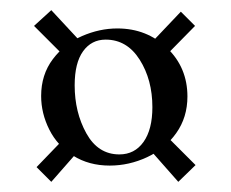

<svg xmlns="http://www.w3.org/2000/svg" viewBox="-20 -391 454 378"><path d="M81 -33 52 -62 105 -117 131 -90ZM47 -340 81 -371 133 -315 101 -286ZM365 -66 331 -33 279 -92 310 -121ZM336 -368 364 -340 307 -282 280 -309ZM61 -202Q61 -244 84 -274.5Q107 -305 141.5 -320Q176 -335 211 -335Q269 -335 309 -296.5Q349 -258 349 -201Q349 -160 327 -129Q305 -98 269.5 -81.5Q234 -65 196 -65Q155 -65 124 -84.5Q93 -104 77 -136Q61 -168 61 -202ZM280 -180Q280 -234 255 -273.5Q230 -313 188 -313Q160 -313 143.5 -290Q127 -267 127 -223Q127 -170 150 -128.5Q173 -87 215 -87Q245 -87 262.5 -111.5Q280 -136 280 -180Z"/></svg>

Font: Cormorant Garamond SemiBold
Style: Regular
Weight: 600
Designer: Christian Thalmann (Catharsis Fonts)
Foundry: Catharsis Fonts
Version: Version 4.000